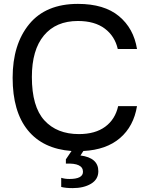

<svg xmlns="http://www.w3.org/2000/svg" viewBox="-20 -764 764 988"><path d="M381 -744Q516 -744 592 -681Q668 -618 685 -512H586Q571 -578 519 -617Q467 -656 381 -656Q268 -656 206 -581.5Q144 -507 144 -368Q144 -215 208.5 -144.5Q273 -74 386 -74Q470 -74 521.5 -112Q573 -150 588 -218H685Q668 -114 597.5 -53.5Q527 7 409 13L394 36Q486 48 486 117Q486 159 448.5 181.5Q411 204 354 204Q318 204 295 198V151Q314 157 337 157Q407 157 407 120Q407 74 319 78V56L348 13Q201 2 123 -94Q45 -190 45 -364Q45 -536 130.5 -640Q216 -744 381 -744Z"/></svg>

Font: Nacelle
Style: Regular
Weight: 400
Designer: Sora Sagano
Foundry: Sora Sagano
Version: Version 1.000;FEAKit 1.0